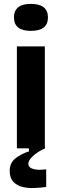

<svg xmlns="http://www.w3.org/2000/svg" viewBox="-20 -764 318 989"><path d="M67 0V-525H211V0ZM139 -605Q52 -605 52 -674Q52 -744 139 -744Q227 -744 227 -674Q227 -605 139 -605ZM218 199Q190 203 157.5 204.5Q125 206 96 199Q67 192 48.5 172.5Q30 153 30 116Q30 74 61 50.5Q92 27 129 16V-7H212V0Q173 18 149.5 40Q126 62 126 79Q126 97 144.5 104Q163 111 185 110.5Q207 110 218 108Z"/></svg>

Font: Bricolage Grotesque 10pt Bricolage Grotesque 10pt Regular
Style: Bold
Weight: 700
Designer: Mathieu Triay
Foundry: Atelier Triay
Version: Version 1.000; ttfautohint (v1.8.4.7-5d5b);gftools[0.9.32]